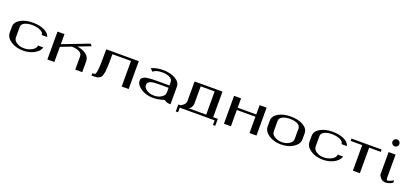

<svg xmlns="http://www.w3.org/2000/svg" viewBox="44 -1951 6931 3234"><g transform="rotate(20 3509.0 -333.5)"><path d="M660.2 -354.5H562.5Q562.5 -403.3 500 -430.7Q437.5 -458 354.5 -458Q273.4 -458 220.2 -431.2Q167 -404.3 167 -354.5V-167Q167 -115.2 221.7 -78.6Q276.4 -42 354.5 -42Q433.6 -42 498 -79.1Q562.5 -116.2 562.5 -167H660.2Q637.7 -94.7 552.2 -47.4Q466.8 0 354.5 0Q223.6 0 132.8 -61Q42 -122.1 42 -208V-312.5Q42 -397.5 131.8 -448.7Q221.7 -500 354.5 -500Q471.7 -500 555.7 -461.9Q639.6 -423.8 660.2 -354.5Z M1417 0H1292V-239.3Q1292 -289.1 1238.8 -316.4Q1185.5 -343.8 1104.5 -343.8L917 -271.5V0H792V-500H917V-319.3L1385.7 -500L1417 -464.8L1193.4 -377.9Q1293.9 -363.3 1355.5 -315.4Q1417 -267.6 1417 -198.2Z M2249 -500V0H2124V-458H1791Q1791 -373 1790.5 -324.7Q1790 -276.4 1787.6 -221.7Q1785.2 -167 1780.8 -139.6Q1776.4 -112.3 1767.6 -82.5Q1758.8 -52.7 1747.6 -40.5Q1736.3 -28.3 1717.8 -17.1Q1699.2 -5.9 1677.2 -2.9Q1655.3 0 1624 0H1583V-42H1608.4Q1627 -42 1635.7 -51.3Q1644.5 -60.5 1652.8 -105Q1661.1 -149.4 1663.6 -241.7Q1666 -334 1666 -500Z M2999 0Q2965.8 0 2943.8 -4.9Q2921.9 -9.8 2914.1 -16.1Q2906.2 -22.5 2896.5 -27.3Q2886.7 -32.2 2874 -32.2Q2872.1 -32.2 2812.5 -16.1Q2752.9 0 2686.5 0Q2557.6 0 2465.8 -60.5Q2374 -121.1 2374 -198.2Q2374 -215.8 2379.9 -229.5Q2385.7 -243.2 2399.4 -252.4Q2413.1 -261.7 2426.8 -269Q2440.4 -276.4 2466.8 -280.3Q2493.2 -284.2 2511.7 -286.6Q2530.3 -289.1 2565.9 -290.5Q2601.6 -292 2623 -292Q2644.5 -292 2686.5 -292H2874V-354.5Q2874 -403.3 2820.8 -430.7Q2767.6 -458 2686.5 -458Q2572.3 -458 2524.4 -411.1L2478.5 -457Q2562.5 -500 2685.5 -500Q2819.3 -500 2909.2 -448.2Q2999 -396.5 2999 -312.5ZM2874 -250H2686.5Q2644.5 -250 2613.3 -246.6Q2582 -243.2 2554.7 -234.4Q2527.3 -225.6 2513.2 -208.5Q2499 -191.4 2499 -167Q2499 -115.2 2553.7 -78.6Q2608.4 -42 2686.5 -42Q2763.7 -42 2818.8 -78.6Q2874 -115.2 2874 -167Z M3165 -42Q3208 -67.4 3228.5 -92.3Q3249 -117.2 3249 -152.3V-500H3749V-42H3832V83H3790V0H3165V83H3124V-42ZM3290 -42H3624V-458H3374V-144.5Q3374 -117.2 3352.5 -79.6Q3331.1 -42 3290 -42Z M4540 -500V0H4415V-292H4082V0H3957V-500H4082V-333H4415V-500Z M5165 -167V-354.5Q5165 -403.3 5111.8 -430.7Q5058.6 -458 4977.5 -458Q4896.5 -458 4843.3 -431.2Q4790 -404.3 4790 -354.5V-167Q4790 -115.2 4844.7 -78.6Q4899.4 -42 4977.5 -42Q5054.7 -42 5109.9 -78.6Q5165 -115.2 5165 -167ZM5290 -208Q5290 -121.1 5198.2 -60.5Q5106.4 0 4977.5 0Q4846.7 0 4755.9 -61Q4665 -122.1 4665 -208V-312.5Q4665 -397.5 4754.9 -448.7Q4844.7 -500 4977.5 -500Q5111.3 -500 5200.7 -448.2Q5290 -396.5 5290 -312.5Z M6033.2 -354.5H5935.5Q5935.5 -403.3 5873 -430.7Q5810.5 -458 5727.5 -458Q5646.5 -458 5593.3 -431.2Q5540 -404.3 5540 -354.5V-167Q5540 -115.2 5594.7 -78.6Q5649.4 -42 5727.5 -42Q5806.6 -42 5871.1 -79.1Q5935.5 -116.2 5935.5 -167H6033.2Q6010.7 -94.7 5925.3 -47.4Q5839.8 0 5727.5 0Q5596.7 0 5505.9 -61Q5415 -122.1 5415 -208V-312.5Q5415 -397.5 5504.9 -448.7Q5594.7 -500 5727.5 -500Q5844.7 -500 5928.7 -461.9Q6012.7 -423.8 6033.2 -354.5Z M6601.6 -500V-458H6393.6V0H6268.6V-458H6060.5V-500Z M6789.1 -750Q6814.5 -750 6833 -731.4Q6851.6 -712.9 6851.6 -687.5Q6851.6 -662.1 6833 -643.6Q6814.5 -625 6789.1 -625Q6762.7 -625 6744.6 -643.6Q6726.6 -662.1 6726.6 -687.5Q6726.6 -712.9 6744.6 -731.4Q6762.7 -750 6789.1 -750ZM6851.6 -500V-110.4Q6851.6 -42 6867.2 -42Q6904.3 -42 6976.6 -85V-41Q6910.2 0 6851.6 0Q6796.9 0 6761.7 -39.1Q6726.6 -78.1 6726.6 -103.5V-500Z"/></g></svg>

Font: okolaks
Style: Bold
Weight: 600
Width: 8
Version: Version 000.6.0